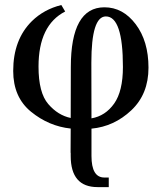

<svg xmlns="http://www.w3.org/2000/svg" viewBox="-20 -517 663 781"><path d="M352.1 -35.6Q408.7 -45.4 444.3 -95.7Q480 -146 480 -244.6Q480 -450.2 410.6 -450.2Q351.6 -450.2 351.6 -262.2ZM267.6 5.9Q178.7 -3.4 106.2 -62.5Q33.7 -121.6 33.7 -228.5Q33.7 -356 109.9 -431.2Q158.7 -479 229.5 -496.6L245.1 -470.2Q136.7 -414.6 136.7 -246.1Q136.7 -139.6 176.3 -93.8Q215.8 -47.9 267.6 -37.1L268.1 -244.1Q268.1 -487.3 404.8 -487.3Q480 -487.3 532 -418.5Q584 -349.6 584 -241.7Q584 -134.3 514.2 -68.4Q444.3 -2.4 352.1 6.3V117.2Q352.1 205.1 404.3 205.1H422.4V244.1H377Q267.6 244.1 267.6 117.2V104.5H267.1Z"/></svg>

Font: Munson
Style: Regular
Weight: 400
Designer: Paul James MIller
Foundry: High-Logic / Made with FontCreator
Version: Version 2.10;May 5, 2019;FontCreator 11.5.0.2430 64-bit